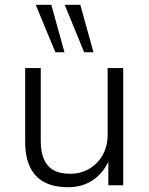

<svg xmlns="http://www.w3.org/2000/svg" viewBox="-20 -773 621 801"><path d="M264 8Q205 8 165 -13Q125 -34 105 -76.5Q85 -119 85 -182V-489H150V-185Q150 -141 162.5 -110.5Q175 -80 202 -64Q229 -48 272 -48Q318 -48 353.5 -69.5Q389 -91 409 -127.5Q429 -164 429 -210V-489H494V0H432V-114H439Q416 -56 371 -24Q326 8 264 8ZM331 -555 250 -753H315L370 -555ZM211 -555 129 -753H194L249 -555Z"/></svg>

Font: Nunito Sans 10pt Light
Style: Regular
Weight: 300
Designer: Vernon Adams
Foundry: Vernon Adams
Version: Version 3.101;gftools[0.9.27]